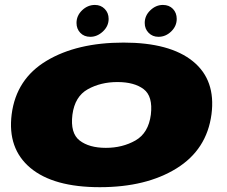

<svg xmlns="http://www.w3.org/2000/svg" viewBox="-20 -774 944 798"><path d="M395 4Q587.5 4 713.5 -74Q839.5 -152 859 -299Q877.5 -441.5 781.8 -519.2Q686 -597 493.5 -597Q300 -597 173.8 -521.5Q47.5 -446 28.5 -299Q10.5 -156.5 106.2 -76.2Q202 4 395 4ZM420 -159.5Q350.5 -159.5 311 -190Q271.5 -220.5 281 -297.5Q291 -373 344.8 -403Q398.5 -433 468 -433Q538 -433 577 -403.5Q616 -374 607 -297.5Q597 -221 543 -190.2Q489 -159.5 420 -159.5ZM355.5 -621Q384 -621 407.8 -643.2Q431.5 -665.5 431.5 -695.5Q431.5 -720.5 415.2 -737Q399 -753.5 374.5 -753.5Q344.5 -753.5 321.2 -731.2Q298 -709 298 -678.5Q298 -654 313.8 -637.5Q329.5 -621 355.5 -621ZM638.5 -621Q668.5 -621 691.5 -643.2Q714.5 -665.5 714.5 -695.5Q714.5 -720.5 698.8 -737Q683 -753.5 657 -753.5Q628 -753.5 604.8 -731.2Q581.5 -709 581.5 -678.5Q581.5 -654 597.8 -637.5Q614 -621 638.5 -621Z"/></svg>

Font: Anybody Expanded Black
Style: Italic
Weight: 900
Width: 7
Italic angle: -10°
Version: Version 1.113;gftools[0.9.25]